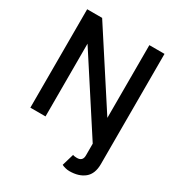

<svg xmlns="http://www.w3.org/2000/svg" viewBox="-218 -860 1127 1221"><g transform="rotate(30 345.5 -249.0)"><path d="M629.4 86.4Q629.4 158.2 588.1 191.9Q546.9 225.6 477.5 225.6Q461.9 225.6 445.8 221.2Q429.7 216.8 421.4 211.9L447.3 124Q452.1 127 461.9 127.9Q471.7 128.9 477.5 128.9Q519.5 128.9 519.5 86.4V0L172.9 -534.2V0H61.5V-722.7H171.4L518.1 -188.5V-722.7H629.4Z"/></g></svg>

Font: Giphurs Medium
Style: Regular
Weight: 500
Version: Version 0.920; ttfautohint (v1.8.4.7-5d5b)